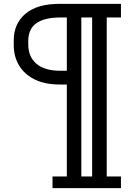

<svg xmlns="http://www.w3.org/2000/svg" viewBox="-20 -726 677 996"><path d="M252.4 250V189.5H326.7V-287.6H290Q211.4 -287.6 158.2 -314.7Q105 -341.8 78.1 -387.9Q51.3 -434.1 51.3 -491.2V-517.6Q51.3 -602.5 111.6 -654.3Q171.9 -706.1 290 -706.1H607.4V-635.3H533.7V189.5H607.4V250ZM458 -635.3H401.9V189.5H458ZM293 -635.3Q211.4 -635.3 168.9 -605.7Q126.5 -576.2 126.5 -512.2V-496.1Q126.5 -431.6 168.9 -395.3Q211.4 -358.9 293 -358.9H326.7V-635.3Z"/></svg>

Font: Kay Pho Du Medium
Style: Regular
Weight: 500
Designer: Victor Gaultney, Khu Oo Reh
Foundry: SIL International
Version: Version 3.000